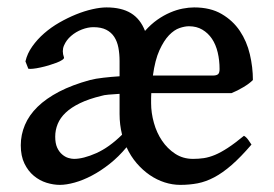

<svg xmlns="http://www.w3.org/2000/svg" viewBox="-20 -489 746 523"><path d="M668.9 -271Q659.2 -261.2 642.8 -251.5Q626.5 -241.7 610.8 -235.4H392.1Q391.6 -229 391.6 -221.7V-208Q391.6 -181.6 399.2 -154.5Q406.7 -127.4 421.4 -105.7Q436 -84 457.3 -70.1Q478.5 -56.2 505.9 -56.2Q521 -56.2 535.4 -58.3Q549.8 -60.5 565.7 -67.1Q581.5 -73.7 600.6 -86.2Q619.6 -98.6 644.5 -119.1Q650.9 -115.7 656.7 -107.4Q662.6 -99.1 665 -95.2Q635.7 -61 611.1 -39.6Q586.4 -18.1 563.7 -6.1Q541 5.9 518.6 10.3Q496.1 14.6 471.2 14.6Q449.7 14.6 428.5 7.8Q407.2 1 387.9 -12.2Q368.7 -25.4 352.3 -44.4Q335.9 -63.5 324.7 -87.9Q303.2 -62 278.8 -42.7Q254.4 -23.4 230.2 -10.7Q206.1 2 183.3 8.3Q160.6 14.6 143.1 14.6Q125.5 14.6 106.7 8.8Q87.9 2.9 72.3 -10Q56.6 -22.9 46.6 -43.5Q36.6 -64 36.6 -93.3Q36.6 -122.1 47.9 -148.7Q59.1 -175.3 82.3 -198Q105.5 -220.7 141.1 -239.3Q176.8 -257.8 225.1 -271Q240.2 -274.9 261.7 -277.3Q283.2 -279.8 305.7 -281.2V-322.3Q305.7 -342.3 302.5 -359.1Q299.3 -376 291.3 -388.4Q283.2 -400.9 269.3 -408Q255.4 -415 234.4 -415Q219.7 -415 203.1 -408.7Q186.5 -402.3 173.6 -391.1Q160.6 -379.9 154.3 -365Q147.9 -350.1 154.3 -332.5Q155.3 -329.6 149.4 -325.7Q143.6 -321.8 134 -318.1Q124.5 -314.5 113 -311Q101.6 -307.6 90.3 -305.2Q79.1 -302.7 70.1 -301.8Q61 -300.8 57.1 -301.8L49.3 -321.8Q54.2 -343.3 67.9 -362.5Q81.5 -381.8 100.3 -398.2Q119.1 -414.6 141.6 -427.5Q164.1 -440.4 187 -449.7Q210 -459 231.7 -463.9Q253.4 -468.8 270 -468.8Q311 -468.8 336.7 -453.1Q362.3 -437.5 375 -404.8Q391.1 -422.9 408.4 -435.1Q425.8 -447.3 443.4 -454.8Q460.9 -462.4 477.8 -465.6Q494.6 -468.8 508.8 -468.8Q553.2 -468.8 583.7 -450.9Q614.3 -433.1 633.3 -404.8Q652.3 -376.5 660.6 -341.1Q668.9 -305.7 668.9 -271ZM312.5 -122.1Q305.7 -149.4 305.7 -178.2V-233.4Q289.1 -232.4 275.6 -231.2Q262.2 -230 256.8 -228Q222.2 -219.7 198 -208Q173.8 -196.3 158.9 -182.1Q144 -168 137.2 -151.4Q130.4 -134.8 130.4 -116.7Q130.4 -98.6 135.7 -86.9Q141.1 -75.2 149.2 -68.4Q157.2 -61.5 166 -58.8Q174.8 -56.2 181.6 -56.2Q207 -56.2 242.2 -71.8Q277.3 -87.4 312.5 -122.1ZM494.6 -417.5Q483.4 -417.5 469 -412.6Q454.6 -407.7 440.4 -393.1Q426.3 -378.4 414.3 -352.1Q402.3 -325.7 396.5 -283.2H559.6Q569.8 -283.2 574 -286.9Q578.1 -290.5 578.1 -300.8Q578.1 -324.7 573 -346.2Q567.9 -367.7 557.4 -383.3Q546.9 -398.9 531.2 -408.2Q515.6 -417.5 494.6 -417.5Z"/></svg>

Font: Gentium Book Basic
Style: Regular
Weight: 400
Designer: J. Victor Gaultney and Annie Olsen
Foundry: SIL International
Version: Version 1.102; 2013; Maintenance release